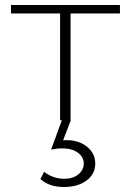

<svg xmlns="http://www.w3.org/2000/svg" viewBox="-20 -482 525 770"><path d="M263 -428V0H264L233 81Q238 80 247 80Q296 80 329 106.5Q362 133 362 174Q362 216 327 242Q292 268 236 268Q177 268 142 236L157 207Q173 220 194 227.5Q215 235 237 235Q273 235 294.5 217Q316 199 316 174Q316 148 292.5 130.5Q269 113 229 113Q208 113 185 118L228 0H221V-428H24V-462H461V-428Z"/></svg>

Font: Ysabeau SC Light
Style: Regular
Weight: 300
Designer: Christian Thalmann (Catharsis Fonts)
Version: Version 0.003